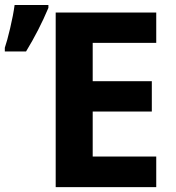

<svg xmlns="http://www.w3.org/2000/svg" viewBox="-68 -765 718 785"><path d="M570.8 0H159.7V-713.9H570.8V-589.8H311V-433.1H552.7V-309.1H311V-125H570.8ZM129.9 -744.6V-732.9Q91.8 -642.1 38.6 -554.7H-48.3V-569.8Q-39.1 -596.2 -26.4 -649.9Q-13.7 -703.6 -8.3 -744.6Z"/></svg>

Font: NotoSans-Bold
Style: Bold
Weight: 700
Designer: Monotype Design team
Foundry: Monotype Imaging Inc.
Version: Version 1.04